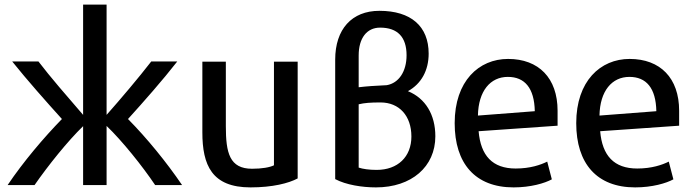

<svg xmlns="http://www.w3.org/2000/svg" viewBox="-20 -800 3006 834"><path d="M130 4H13C81 -97 170 -202 249 -283C182 -357 97 -453 33 -533H147C198 -466 271 -382 341 -301V-780H443V-301C505 -371 582 -462 637 -533H750C687 -452 603 -357 536 -283C618 -200 703 -96 771 4H654C599 -78 510 -189 443 -253V4H341V-252C274 -187 189 -81 130 4Z M1273 -25C1234 -4 1164 14 1068 14C900 14 859 -83 859 -225V-532H961V-252C961 -136 977 -67 1075 -67C1118 -67 1152 -73 1170 -82V-532H1273Z M1842 -567C1842 -494 1810 -436 1752 -404C1828 -373 1871 -302 1871 -208C1871 -76 1768 14 1613 14C1553 14 1483 3 1436 -22V-541C1436 -673 1508 -753 1628 -753C1765 -753 1842 -686 1842 -567ZM1767 -207C1767 -297 1714 -355 1633 -355C1589 -355 1563 -353 1538 -347V-72C1556 -66 1583 -62 1616 -62C1708 -62 1767 -119 1767 -207ZM1538 -421C1571 -425 1613 -428 1660 -430C1712 -439 1746 -489 1746 -560C1746 -639 1707 -680 1631 -680C1573 -680 1538 -634 1538 -559Z M2402 -254 2059 -230C2068 -124 2119 -68 2220 -68C2283 -68 2329 -84 2357 -98L2377 -21C2346 -4 2285 14 2211 14C2044 14 1955 -90 1955 -265C1955 -448 2060 -544 2187 -544C2320 -544 2402 -461 2402 -319ZM2303 -317C2301 -418 2259 -466 2186 -466C2110 -466 2058 -405 2056 -298Z M2930 -254 2587 -230C2596 -124 2647 -68 2748 -68C2811 -68 2857 -84 2885 -98L2905 -21C2874 -4 2813 14 2739 14C2572 14 2483 -90 2483 -265C2483 -448 2588 -544 2715 -544C2848 -544 2930 -461 2930 -319ZM2831 -317C2829 -418 2787 -466 2714 -466C2638 -466 2586 -405 2584 -298Z"/></svg>

Font: Repo Medium
Style: Regular
Weight: 500
Designer: Stefan Peev
Foundry: Context Ltd
Version: Version 1.502